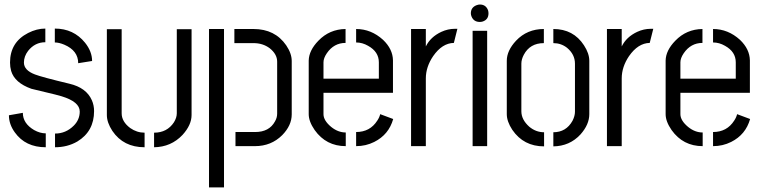

<svg xmlns="http://www.w3.org/2000/svg" viewBox="-20 -647 3379 850"><path d="M19.5 -136.7 81.1 -147.5Q81.1 -100.6 130.9 -71.3Q157.2 -56.6 182.6 -56.6V4.9Q92.8 4.9 45.9 -60.5Q19.5 -96.7 19.5 -136.7ZM24.4 -370.1Q24.4 -460 104.5 -501Q142.6 -520.5 180.7 -520.5V-460Q134.8 -460 104.5 -421.9Q85.9 -397.5 85.9 -370.1Q85.9 -335.9 134.8 -317.4Q165 -305.7 287.1 -276.4Q362.3 -258.8 386.7 -203.1Q396.5 -180.7 396.5 -155.3Q396.5 -65.4 322.3 -20.5Q278.3 4.9 223.6 4.9V-55.7Q271.5 -55.7 306.6 -90.8Q333 -117.2 333 -153.3Q333 -196.3 252.9 -220.7Q230.5 -227.5 179.7 -239.3Q138.7 -249 119.1 -253.9Q44.9 -280.3 29.3 -333Q24.4 -350.6 24.4 -370.1ZM222.7 -459V-520.5Q305.7 -520.5 356.4 -458Q387.7 -418.9 387.7 -377L326.2 -367.2Q326.2 -422.9 264.6 -449.2Q241.2 -459 222.7 -459Z M453.1 -137.7V-517.6H518.6V-145.5Q518.6 -108.4 556.6 -80.1Q585.9 -59.6 620.1 -59.6V4.9Q526.4 4.9 477.5 -67.4Q453.1 -104.5 453.1 -137.7ZM662.1 4.9V-59.6Q719.7 -59.6 750 -105.5Q762.7 -126 762.7 -145.5V-517.6H828.1V-137.7Q828.1 -93.8 788.1 -49.8Q737.3 3.9 662.1 4.9Z M1022.5 0V-62.5H1109.4Q1171.9 -62.5 1197.3 -109.4Q1207 -126 1207 -143.6V-374Q1207 -407.2 1173.8 -433.6Q1143.6 -456.1 1102.5 -456.1H1017.6V-518.6H1102.5Q1197.3 -518.6 1247.1 -446.3Q1271.5 -410.2 1271.5 -377V-140.6Q1271.5 -91.8 1229.5 -48.8Q1180.7 0 1108.4 0ZM905.3 182.6V-518.6H971.7V182.6Z M1346.7 -141.6V-378.9Q1347.7 -423.8 1389.6 -466.8Q1438.5 -517.6 1509.8 -518.6V-457Q1458 -457 1426.8 -411.1Q1412.1 -389.6 1412.1 -371.1V-298.8H1657.2V-371.1Q1657.2 -418 1609.4 -444.3Q1584 -459 1556.6 -459V-518.6Q1623 -518.6 1675.8 -470.7Q1718.8 -429.7 1719.7 -379.9V-236.3H1412.1V-141.6Q1412.1 -113.3 1446.3 -85Q1476.6 -60.5 1510.7 -60.5V0Q1423.8 0 1373 -71.3Q1346.7 -109.4 1346.7 -141.6ZM1556.6 0V-62.5Q1618.2 -62.5 1650.4 -113.3Q1660.2 -127.9 1663.1 -141.6L1720.7 -120.1Q1701.2 -50.8 1636.7 -18.6Q1599.6 0 1556.6 0Z M1799.8 0V-518.6H1865.2V-441.4Q1885.7 -483.4 1933.6 -505.9Q1962.9 -519.5 1994.1 -519.5H2004.9L1989.3 -457Q1937.5 -456.1 1897.5 -398.4Q1865.2 -350.6 1865.2 -299.8V0Z M2064.5 -587.9Q2064.5 -614.3 2089.8 -624Q2097.7 -627 2104.5 -627Q2130.9 -627 2140.6 -601.6Q2142.6 -594.7 2142.6 -587.9Q2142.6 -560.5 2117.2 -551.8Q2110.4 -549.8 2104.5 -549.8Q2077.1 -549.8 2067.4 -574.2Q2064.5 -581.1 2064.5 -587.9ZM2072.3 0V-510.7H2136.7V0Z M2223.6 -141.6V-377.9Q2223.6 -422.9 2264.6 -466.8Q2313.5 -518.6 2387.7 -518.6V-456.1Q2326.2 -456.1 2298.8 -404.3Q2288.1 -383.8 2288.1 -365.2V-154.3Q2288.1 -117.2 2323.2 -85.9Q2352.5 -61.5 2388.7 -61.5V1Q2297.9 1 2248 -72.3Q2223.6 -109.4 2223.6 -141.6ZM2429.7 1V-61.5Q2486.3 -61.5 2514.6 -112.3Q2525.4 -133.8 2525.4 -152.3V-365.2Q2525.4 -406.2 2490.2 -435.5Q2463.9 -456.1 2429.7 -456.1V-518.6Q2518.6 -518.6 2565.4 -446.3Q2588.9 -410.2 2588.9 -377.9V-141.6Q2588.9 -95.7 2549.8 -51.8Q2502 0 2429.7 1Z M2667 0V-518.6H2732.4V-441.4Q2752.9 -483.4 2800.8 -505.9Q2830.1 -519.5 2861.3 -519.5H2872.1L2856.4 -457Q2804.7 -456.1 2764.6 -398.4Q2732.4 -350.6 2732.4 -299.8V0Z M2926.8 -141.6V-378.9Q2927.7 -423.8 2969.7 -466.8Q3018.6 -517.6 3089.8 -518.6V-457Q3038.1 -457 3006.8 -411.1Q2992.2 -389.6 2992.2 -371.1V-298.8H3237.3V-371.1Q3237.3 -418 3189.5 -444.3Q3164.1 -459 3136.7 -459V-518.6Q3203.1 -518.6 3255.9 -470.7Q3298.8 -429.7 3299.8 -379.9V-236.3H2992.2V-141.6Q2992.2 -113.3 3026.4 -85Q3056.6 -60.5 3090.8 -60.5V0Q3003.9 0 2953.1 -71.3Q2926.8 -109.4 2926.8 -141.6ZM3136.7 0V-62.5Q3198.2 -62.5 3230.5 -113.3Q3240.2 -127.9 3243.2 -141.6L3300.8 -120.1Q3281.2 -50.8 3216.8 -18.6Q3179.7 0 3136.7 0Z"/></svg>

Font: Post No Bills Colombo
Style: Medium
Weight: 600
Designer: Kosala Senevirathne, Siva Puranthara, Lasantha Premarathna, Tharique Azeez
Foundry: Mooniak
Version: Version 1.220 ; ttfautohint (v1.5)